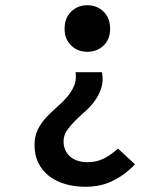

<svg xmlns="http://www.w3.org/2000/svg" viewBox="-20 -523 640 734"><path d="M307 191Q265 191 229 180.5Q193 170 167 149.5Q141 129 126.5 99.5Q112 70 112 31Q112 -2 124.5 -27.5Q137 -53 156 -73.5Q175 -94 196.5 -112.5Q218 -131 235 -150.5Q252 -170 262.5 -193Q273 -216 269 -247H370Q376 -213 367 -186Q358 -159 342 -137Q326 -115 305 -96.5Q284 -78 266 -60Q248 -42 235.5 -23.5Q223 -5 223 17Q223 53 247.5 75Q272 97 315 97Q350 97 378 82.5Q406 68 431 45L496 105Q461 143 414 167Q367 191 307 191ZM314 -325Q277 -325 252 -349Q227 -373 227 -413Q227 -454 252 -478.5Q277 -503 314 -503Q351 -503 376 -478.5Q401 -454 401 -413Q401 -373 376 -349Q351 -325 314 -325Z"/></svg>

Font: Source Code Pro Semibold
Style: Regular
Weight: 600
Monospace: yes
Designer: Paul D. Hunt, Teo Tuominen
Foundry: Adobe Systems Incorporated
Version: Version 2.030;PS 1.000;hotconv 16.6.51;makeotf.lib2.5.65220